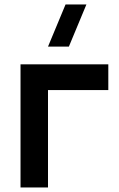

<svg xmlns="http://www.w3.org/2000/svg" viewBox="-20 -822 520 842"><path d="M70 0H190.5V-427H455V-540H70ZM190.5 -617.5H282L359 -802.5H267.5Z"/></svg>

Font: Manrope
Style: Bold
Weight: 700
Designer: Mikhail Sharanda
Foundry: Mikhail Sharanda
Version: Version 4.505;FEAKit 1.0